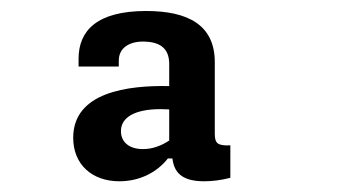

<svg xmlns="http://www.w3.org/2000/svg" viewBox="-20 -794 660 358"><path d="M252.5 -773.5C161 -773.5 126.5 -737 126.5 -684.5V-670H201.5V-681C201.5 -705 221.5 -717 248.5 -716.5C276 -716 295.5 -705.5 295.5 -675V-633.5C218.5 -635 116.5 -622.5 116.5 -537C116.5 -487.5 151.5 -456 202.5 -456C241 -456 273 -473 293 -498.5H301.5C304.5 -473.5 318 -456 360.5 -456C375.5 -456 392.5 -458 409.5 -462.5V-523C386 -522 380.5 -526.5 380.5 -544.5V-678C380.5 -747.5 330.5 -773.5 252.5 -773.5ZM205.5 -549.5C205.5 -575 231 -590.5 279.5 -590.5L295.5 -590V-532C280.5 -522 264 -516 246.5 -516C221 -516 205.5 -529 205.5 -549.5Z"/></svg>

Font: Monaspace Krypton SemiBold
Style: Regular
Weight: 600
Designer: Riley Cran & the Lettermatic Team
Foundry: Lettermatic
Version: Version 1.200 (Monaspace Krypton)